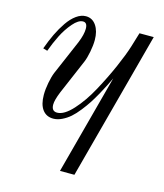

<svg xmlns="http://www.w3.org/2000/svg" viewBox="-106 -548 734 858"><g transform="rotate(15 261.0 -119.0)"><path d="M252 230 375 -231Q364.3 -209 356.9 -193.8Q349.6 -178.7 334.2 -151.1Q318.8 -123.5 306.2 -104Q293.5 -84.5 274.9 -60.8Q256.3 -37.1 239.5 -22.5Q222.7 -7.8 202.1 2.2Q181.6 12.2 162.1 12.2Q129.9 12.2 112.1 -11.7Q94.2 -35.6 94.2 -80.1Q94.2 -106 100.1 -136.5Q106 -167 113.8 -186L183.1 -347.2Q199.2 -386.7 199.2 -413.1Q199.2 -441.9 179.2 -441.9Q157.7 -441.9 133.1 -413.3Q108.4 -384.8 90.3 -348.9Q72.3 -313 58.1 -273.9L38.1 -279.8Q51.8 -317.9 67.1 -349.9Q82.5 -381.8 101.3 -409.2Q120.1 -436.5 141.8 -452.1Q163.6 -467.8 186 -467.8Q215.8 -467.8 233.4 -441.9Q251 -416 251 -375Q251 -350.6 245.1 -320.1Q239.3 -289.6 231 -270L162.1 -108.9Q146 -69.3 146 -48.8Q146 -18.1 171.9 -18.1Q204.1 -18.1 243.9 -61.8Q283.7 -105.5 317.6 -168.2Q351.6 -231 377.4 -290Q403.3 -349.1 416 -390.1L436 -456.1H502L318.8 230Z"/></g></svg>

Font: Flanker Steampunk
Style: Italic
Weight: 400
Italic angle: -12°
Designer: Alexey Kryukov, Leonardo Di Lena
Foundry: Alexey Kryukov, Leonardo Di Lena
Version: 1.210